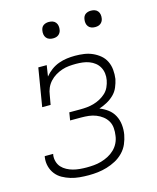

<svg xmlns="http://www.w3.org/2000/svg" viewBox="-110 -796 720 881"><g transform="rotate(-15 250.0 -355.5)"><path d="M202 8Q180 8 158.5 6Q137 4 117 -2Q97 -8 79 -18Q61 -28 48.5 -44Q36 -60 30.5 -80.5Q25 -101 28 -123Q28 -124 28.5 -126Q29 -128 29 -129H69Q69 -128 69 -127Q69 -126 68 -124Q66 -108 70.5 -92.5Q75 -77 85 -66Q95 -55 109 -47.5Q123 -40 138 -36Q153 -32 169.5 -30.5Q186 -29 202 -29Q219 -29 236.5 -30.5Q254 -32 271.5 -37Q289 -42 305.5 -50.5Q322 -59 335.5 -72Q349 -85 357 -101.5Q365 -118 367 -135Q370 -153 368.5 -171.5Q367 -190 358.5 -204.5Q350 -219 336.5 -229.5Q323 -240 306.5 -246.5Q290 -253 272.5 -255Q255 -257 236 -257H184L190 -294H242Q258 -294 274 -295.5Q290 -297 306 -301.5Q322 -306 337 -314Q352 -322 364.5 -333.5Q377 -345 384 -360.5Q391 -376 394 -392Q397 -408 395 -424Q393 -440 385.5 -453.5Q378 -467 366 -476.5Q354 -486 339.5 -491.5Q325 -497 309 -499Q293 -501 277 -501Q261 -501 244 -499.5Q227 -498 210.5 -492.5Q194 -487 179 -478Q164 -469 152 -456Q140 -443 133 -427Q126 -411 124 -394L116 -349H76L106 -530H146L138 -478Q151 -494 168 -506.5Q185 -519 204.5 -526Q224 -533 243.5 -535.5Q263 -538 282 -538Q304 -538 325 -535Q346 -532 365 -523.5Q384 -515 399.5 -502Q415 -489 424 -470.5Q433 -452 435 -430.5Q437 -409 434 -387Q430 -368 422 -349Q414 -330 399 -315.5Q384 -301 365.5 -291Q347 -281 328 -275Q349 -267 367 -253.5Q385 -240 395.5 -220Q406 -200 408.5 -176.5Q411 -153 407 -130Q403 -108 394 -87Q385 -66 368.5 -49Q352 -32 331.5 -21Q311 -10 289 -3.5Q267 3 245.5 5.5Q224 8 202 8ZM406 -641Q397 -641 388.5 -644Q380 -647 374.5 -654Q369 -661 367.5 -670.5Q366 -680 368 -690Q369 -696 372 -702Q375 -708 381 -712Q387 -716 393.5 -717.5Q400 -719 406 -719Q416 -719 424.5 -716Q433 -713 438.5 -706Q444 -699 445.5 -689.5Q447 -680 445 -670Q444 -664 440.5 -658Q437 -652 431.5 -648Q426 -644 419.5 -642.5Q413 -641 406 -641ZM206 -641Q197 -641 188.5 -644Q180 -647 174.5 -654Q169 -661 167.5 -670.5Q166 -680 168 -690Q169 -696 172 -702Q175 -708 181 -712Q187 -716 193.5 -717.5Q200 -719 206 -719Q216 -719 224.5 -716Q233 -713 238.5 -706Q244 -699 245.5 -689.5Q247 -680 245 -670Q244 -664 240.5 -658Q237 -652 231.5 -648Q226 -644 219.5 -642.5Q213 -641 206 -641Z"/></g></svg>

Font: Iosevka Slab XLtObl
Style: Regular
Weight: 200
Italic angle: -9°
Monospace: yes
Designer: Belleve Invis
Foundry: Belleve Invis
Version: Version 11.1.1; ttfautohint (v1.8.3)